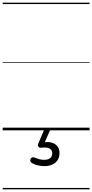

<svg xmlns="http://www.w3.org/2000/svg" viewBox="-20 -968 685 1426"><path d="M309 266Q293 266 266 261Q239 256 214 241Q206 235 205 227.5Q204 220 208 211Q213 203 219.5 200.5Q226 198 235 202Q250 208 268.5 213.5Q287 219 307 219Q337 219 352.5 206.5Q368 194 368 170Q368 147 349 135.5Q330 124 288 129Q280 130 275 128.5Q270 127 266 122Q261 115 261.5 109Q262 103 266 94L308 -4H353L304 108L287 94Q324 83 354.5 89Q385 95 403.5 115Q422 135 422 170Q422 199 408 220.5Q394 242 369 254Q344 266 309 266ZM0 428H645V438H0ZM0 -20H645V0H0ZM0 -505H645V-500H0ZM0 -948H645V-938H0Z"/></svg>

Font: Playwrite US Modern Guides
Style: Regular
Weight: 400
Designer: Veronika Burian, José Scaglione
Foundry: TypeTogether
Version: Version 1.003